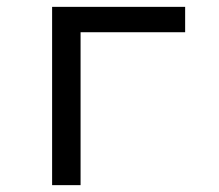

<svg xmlns="http://www.w3.org/2000/svg" viewBox="-20 -540 640 560"><path d="M132 0V-520H520V-446H215V0Z"/></svg>

Font: Bmono
Style: Regular
Weight: 400
Monospace: yes
Designer: Belleve Invis
Foundry: Belleve Invis
Version: Version 11.2.2; ttfautohint (v1.8.2)